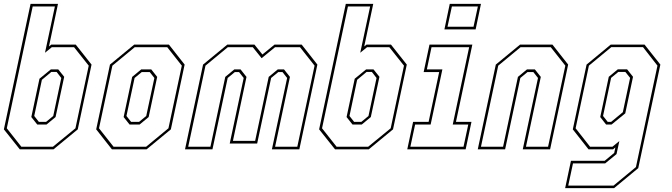

<svg xmlns="http://www.w3.org/2000/svg" viewBox="-23 -770 3467 990"><path d="M79 0 -3 -103 134.5 -750H276L229.5 -530.5L241.5 -540H367.5L449 -437L378 -103L253 0ZM87 -13.5H250L366 -108.5L434.5 -431.5L359 -526.5H244L209 -498L260 -736.5H145.5L12 -108.5ZM169 -128 138.5 -166.5 180.5 -364 239 -412H277.5L308 -374L263.5 -166.5L217 -128ZM177.5 -141.5H214.5L251.5 -172L293 -368L269 -399H241.5L193 -358.5L153.5 -172Z M554 0 473 -103 544 -437 669 -540H848L929 -437L858 -103L733 0ZM562.5 -13.5H730.5L845.5 -108.5L914.5 -431.5L839.5 -526.5H671.5L556.5 -431.5L487.5 -108.5ZM645 -128 614.5 -166.5 658.5 -373.5 705 -412H757L787.5 -373.5L743.5 -166.5L697 -128ZM653 -141.5H694L731 -172L773 -368L749 -398.5H708L671 -368L629 -172Z M931 0 1024 -437 1149 -540H1289L1330 -489L1392.5 -540H1532.5L1613.5 -437L1520.5 0H1379L1457.5 -368L1433.5 -398.5H1412L1375 -368L1303 -30H1161.5L1233.5 -368L1209.5 -398.5H1188L1151 -368L1072.5 0ZM947.5 -13.5H1062L1138.5 -373.5L1185 -412H1217.5L1248 -373.5L1178 -43.5H1292.5L1362.5 -373.5L1409 -412H1441.5L1472 -373.5L1395.5 -13.5H1510L1599 -431.5L1524 -526.5H1395L1326 -470L1280.5 -526.5H1151.5L1036.5 -431.5Z M1704.5 0 1622.5 -103 1760 -750H1901.5L1855 -530.5L1867 -540H1993L2074.5 -437L2003.5 -103L1878.5 0ZM1712.5 -13.5H1875.5L1991.5 -108.5L2060 -431.5L1984.5 -526.5H1869.5L1834.5 -498L1885.5 -736.5H1771L1637.5 -108.5ZM1794.5 -128 1764 -166.5 1806 -364 1864.5 -412H1903L1933.5 -374L1889 -166.5L1842.5 -128ZM1803 -141.5H1840L1877 -172L1918.5 -368L1894.5 -399H1867L1818.5 -358.5L1779 -172Z M2268.5 -618.5 2296 -750H2457L2429.5 -618.5ZM2284.5 -632H2418.5L2441 -736.5H2307ZM2077 0 2107 -141.5H2187L2241.5 -398.5H2161.5L2191.5 -540H2412.5L2328 -141.5H2408L2378 0ZM2093 -13.5H2367L2391.5 -128H2311.5L2396 -526.5H2202L2178 -412H2258L2197.5 -128H2117.5Z M2440.5 0 2533.5 -437 2658.5 -540H2825.5L2906.5 -437L2813.5 0H2672.5L2751 -368L2727 -398.5H2697L2660 -368L2581.5 0ZM2457 -13.5H2571L2647.5 -373.5L2694 -412H2735L2765.5 -373.5L2689 -13.5H2803L2892 -431.5L2817 -526.5H2661L2546 -431.5Z M2891 200 2921 59H3095L3144 18.5L3150 -10L3138 0H3011.5L2930.5 -103L3001.5 -437L3126 -540H3300.5L3382 -437L3268 97L3143.5 200ZM2907 187H3140.5L3256 91.5L3367 -431.5L3292.5 -527H3129L3013.5 -431.5L2945 -108.5L3019.5 -13.5H3135L3170.5 -42.5L3156 24.5L3097.5 72.5H2931.5ZM3102 -128 3072 -166.5 3116 -374 3162.5 -412.5H3210.5L3241 -374L3201 -185.5L3130.5 -128ZM3110.5 -141.5H3128L3188.5 -191.5L3226 -368.5L3201.5 -399H3165L3128 -368.5L3086.5 -172Z"/></svg>

Font: Tourney Condensed Thin
Style: Italic
Weight: 100
Width: 3
Italic angle: -12°
Designer: Tyler Finck
Foundry: Etcetera Type Co
Version: Version 1.010; ttfautohint (v1.8.3)